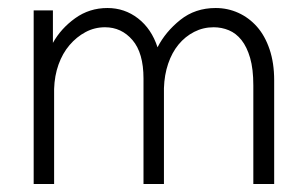

<svg xmlns="http://www.w3.org/2000/svg" viewBox="-20 -459 761 479"><path d="M338 -263Q338 -327 310.5 -359Q283 -391 242 -391Q216 -391 193.5 -379Q171 -367 153.5 -346.5Q136 -326 126 -298Q116 -270 115 -237V0H64V-433H112V-352Q132 -388 167.5 -413.5Q203 -439 248 -439Q291 -439 324.5 -413Q358 -387 373 -341Q393 -380 430 -409.5Q467 -439 518 -439Q548 -439 574.5 -427Q601 -415 621 -392.5Q641 -370 652.5 -336Q664 -302 664 -259V0H612V-246Q612 -287 604 -314.5Q596 -342 582.5 -359Q569 -376 551 -383.5Q533 -391 513 -391Q487 -391 464.5 -379.5Q442 -368 425.5 -348Q409 -328 399.5 -300Q390 -272 389 -239V0H338V-263Z"/></svg>

Font: Tilda Sans Light
Style: Regular
Weight: 300
Designer: ParaType Ltd
Foundry: ParaType Ltd
Version: Version 1.009